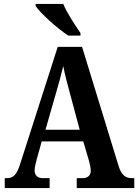

<svg xmlns="http://www.w3.org/2000/svg" viewBox="-20 -951 699 971"><path d="M325 -771H387V-784C361 -822 318 -886 300 -931H160V-921C182 -886 270 -807 325 -771ZM4 0H231V-50H197C169 -50 155 -65 155 -90C155 -107 163 -134 167 -150L191 -236H401L430 -138C434 -124 439 -102 439 -87C439 -62 421 -50 398 -50H368V0H659V-50H648C616 -50 594 -65 580 -111L395 -714H272L83 -125C64 -63 45 -50 14 -50H4ZM210 -295 264 -483C277 -527 290 -576 300 -617C308 -574 321 -525 334 -478L383 -295Z"/></svg>

Font: Noto Serif Armenian Condensed
Style: Bold
Weight: 700
Width: 3
Designer: Monotype Design Team
Foundry: Monotype Imaging Inc.
Version: Version 2.008